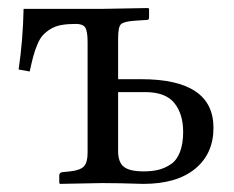

<svg xmlns="http://www.w3.org/2000/svg" viewBox="-20 -451 577 473"><path d="M195.8 -74.2V-347.2Q195.8 -374.5 189.9 -383.3Q184.1 -392.1 167 -392.1Q146.5 -392.1 131.3 -389.4Q116.2 -386.7 104.7 -379.6Q93.3 -372.6 85.7 -364.3Q78.1 -356 72 -341.3Q65.9 -326.7 62 -312.3Q58.1 -297.9 53.2 -274.9L25.9 -279.8Q36.6 -353 38.1 -429.2H233.9L345.2 -431.2L347.2 -429.2V-407.2Q347.2 -401.9 341.8 -401.9L311 -399.9Q284.2 -397.9 277.6 -390.9Q271 -383.8 271 -356.9V-255.9H328.1Q505.9 -255.9 505.9 -136.2Q505.9 -72.3 460.7 -35.2Q415.5 2 333 2Q271 0 231 0L127.9 2L126 0V-19Q126 -25.9 133.8 -26.9L152.8 -28.8Q178.7 -31.7 187.3 -41.7Q195.8 -51.8 195.8 -74.2ZM431.2 -126Q431.2 -170.4 409.4 -197.3Q387.7 -224.1 337.9 -224.1H271V-78.1Q271 -51.3 285.2 -40Q299.3 -28.8 334 -28.8Q354.5 -28.8 370.4 -32.7Q386.2 -36.6 400.9 -46.4Q415.5 -56.2 423.3 -76.4Q431.2 -96.7 431.2 -126Z"/></svg>

Font: Linux Libertine Display G
Style: Regular
Weight: 400
Designer: Philipp H. Poll
Foundry: Philipp H. Poll
Version: Version 5.0.9